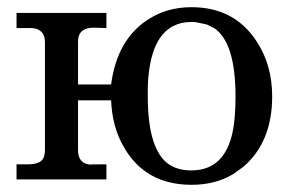

<svg xmlns="http://www.w3.org/2000/svg" viewBox="-20 -499 810 534"><path d="M737 -231Q737 -105 658 -36L629 -15Q579 15 513 15Q385 15 325 -89Q292 -145 289 -220H197V-81Q197 -44 232 -41Q225 -42 271 -42H276V0H26V-42H58Q98 -42 103 -66Q105 -73 105 -81V-382Q105 -418 69 -421Q70 -421 32 -421H26V-463H276V-421L242 -422H241Q203 -422 198 -394Q197 -388 197 -382V-264H289Q306 -393 397 -448Q447 -479 513 -479Q633 -479 695 -382Q737 -317 737 -231ZM635 -231Q635 -379 577 -420L555 -431L526 -437Q520 -438 513 -438Q397 -438 391 -257Q391 -245 391 -231Q391 -81 451 -41Q476 -25 512 -25Q622 -25 633 -176Q635 -199 635 -231Z"/></svg>

Font: cwTeXKai
Style: Medium
Weight: 500
Version: Version 1.17